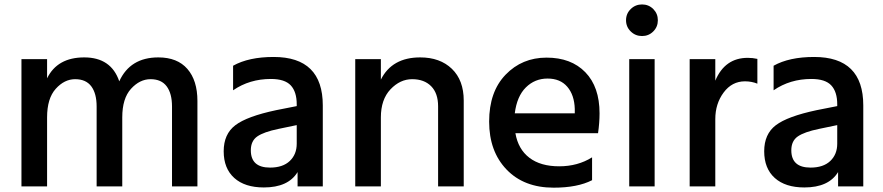

<svg xmlns="http://www.w3.org/2000/svg" viewBox="-20 -825 4038 878"><path d="M78.1 27.3V-554.7H195.3V-466.8Q242.2 -562.5 365.2 -562.5Q488.3 -562.5 525.4 -453.1Q575.2 -562.5 704.1 -562.5Q791 -562.5 836.9 -509.8Q882.8 -457 882.8 -363.3V27.3H766.6V-337.9Q766.6 -397.5 742.2 -430.2Q717.8 -462.9 668.5 -462.9Q619.1 -462.9 579.1 -418.9Q539.1 -375 539.1 -288.1V27.3H421.9V-337.9Q421.9 -397.5 397.5 -430.2Q373 -462.9 323.7 -462.9Q274.4 -462.9 234.9 -418.9Q195.3 -375 195.3 -288.1V27.3Z M1243.2 -321.3 1336.9 -339.8V-347.7Q1336.9 -405.3 1309.6 -434.6Q1282.2 -463.9 1218.8 -463.9Q1121.1 -463.9 1045.9 -412.1V-524.4Q1117.2 -564.5 1231.4 -564.5Q1456.1 -564.5 1456.1 -342.8V27.3H1340.8V-38.1Q1297.9 32.2 1186.5 32.2Q1099.6 32.2 1051.3 -11.2Q1002.9 -54.7 1002.9 -133.3Q1002.9 -211.9 1056.2 -252.4Q1109.4 -293 1243.2 -321.3ZM1127 -137.7Q1127 -58.6 1214.8 -58.6Q1273.4 -58.6 1305.2 -88.9Q1336.9 -119.1 1336.9 -168V-252.9L1252.9 -235.4Q1186.5 -221.7 1156.7 -201.2Q1127 -180.7 1127 -137.7Z M1604.5 27.3V-554.7H1721.7V-460.9Q1772.5 -562.5 1901.4 -562.5Q1992.2 -562.5 2046.4 -510.3Q2100.6 -458 2100.6 -365.2V27.3H1983.4V-338.9Q1983.4 -398.4 1951.7 -430.7Q1919.9 -462.9 1864.7 -462.9Q1809.6 -462.9 1765.6 -416.5Q1721.7 -370.1 1721.7 -288.1V27.3Z M2721.7 -306.6Q2721.7 -263.7 2714.8 -215.8H2336.9Q2349.6 -142.6 2400.9 -103.5Q2452.1 -64.5 2537.1 -64.5Q2622.1 -64.5 2687.5 -105.5V-1Q2621.1 33.2 2511.7 33.2Q2376 33.2 2296.4 -49.8Q2216.8 -132.8 2216.8 -269Q2216.8 -405.3 2292 -483.4Q2367.2 -561.5 2479.5 -561.5Q2591.8 -561.5 2656.7 -494.6Q2721.7 -427.7 2721.7 -306.6ZM2334 -306.6H2608.4V-327.1Q2606.4 -390.6 2574.2 -428.2Q2542 -465.8 2483.9 -465.8Q2425.8 -465.8 2384.8 -425.3Q2343.8 -384.8 2334 -306.6Z M2864.3 -681.2Q2842.8 -702.1 2842.8 -732.4Q2842.8 -762.7 2864.3 -783.7Q2885.7 -804.7 2916 -804.7Q2946.3 -804.7 2967.3 -783.7Q2988.3 -762.7 2988.3 -732.4Q2988.3 -702.1 2967.3 -681.2Q2946.3 -660.2 2916 -660.2Q2885.7 -660.2 2864.3 -681.2ZM2857.4 27.3V-554.7H2973.6V27.3Z M3133.8 27.3V-554.7H3251V-456.1Q3294.9 -560.5 3399.4 -560.5Q3421.9 -560.5 3443.4 -555.7V-442.4Q3417 -453.1 3386.7 -453.1Q3327.1 -453.1 3289.1 -401.9Q3251 -350.6 3251 -280.3V27.3Z M3714.8 -321.3 3808.6 -339.8V-347.7Q3808.6 -405.3 3781.2 -434.6Q3753.9 -463.9 3690.4 -463.9Q3592.8 -463.9 3517.6 -412.1V-524.4Q3588.9 -564.5 3703.1 -564.5Q3927.7 -564.5 3927.7 -342.8V27.3H3812.5V-38.1Q3769.5 32.2 3658.2 32.2Q3571.3 32.2 3522.9 -11.2Q3474.6 -54.7 3474.6 -133.3Q3474.6 -211.9 3527.8 -252.4Q3581.1 -293 3714.8 -321.3ZM3598.6 -137.7Q3598.6 -58.6 3686.5 -58.6Q3745.1 -58.6 3776.9 -88.9Q3808.6 -119.1 3808.6 -168V-252.9L3724.6 -235.4Q3658.2 -221.7 3628.4 -201.2Q3598.6 -180.7 3598.6 -137.7Z"/></svg>

Font: GenEi M Gothic v2 Medium
Style: Regular
Weight: 500
Version: Version 2.0